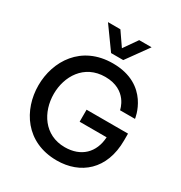

<svg xmlns="http://www.w3.org/2000/svg" viewBox="-221 -1133 1227 1300"><g transform="rotate(30 392.5 -482.5)"><path d="M462 -804 585 -975H488L414 -869L341 -975H244L367 -804ZM411 10C595 10 739 -107 739 -336V-389H415V-295H626C619 -172 540 -95 413 -95C252 -95 169 -231 169 -371C169 -507 249 -645 415 -645C589 -645 613 -499 613 -499H730C730 -499 700 -750 414 -750C167 -750 50 -558 50 -369C50 -180 167 10 411 10Z"/></g></svg>

Font: Be Vietnam Pro Medium
Style: Regular
Weight: 500
Designer: Lam Bao, Tony Le, Vietanh Nguyen
Foundry: Yellow Type Foundry
Version: Version 1.002